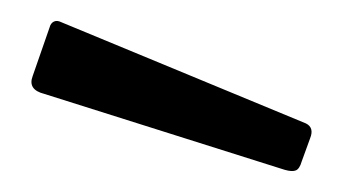

<svg xmlns="http://www.w3.org/2000/svg" viewBox="-20 -772 325 182"><path d="M38 -751 270 -655Q278 -651 274 -641L266 -619Q264 -612 260.5 -610.5Q257 -609 250 -611L22 -683Q6 -687 11 -700L27 -746Q28 -750 31 -751.5Q34 -753 38 -751Z"/></svg>

Font: n
Style: Regular
Weight: 400
Designer: Pablo Impallari, Rodrigo Fuenzalida
Foundry: Impallari Type
Version: Version 1.002; ttfautohint (v1.5)